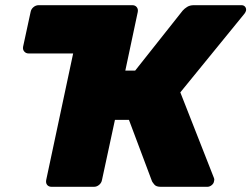

<svg xmlns="http://www.w3.org/2000/svg" viewBox="-20 -720 969 740"><path d="M262 -514H90Q80 -514 73.5 -521.5Q67 -529 69 -540L98 -674Q100 -685 109 -692.5Q118 -700 129 -700H490Q501 -700 507 -692.5Q513 -685 511 -674ZM911 -700Q920 -700 925 -693.5Q930 -687 928 -678Q926 -672 922 -667L675 -364L805 -33Q807 -28 805 -22Q804 -13 796 -6.5Q788 0 779 0H600Q582 0 575 -8.5Q568 -17 566 -21L477 -258H423L373 -26Q371 -15 362 -7.5Q353 0 342 0H179Q168 0 162 -7Q156 -14 158 -26L296 -674Q298 -685 307 -692.5Q316 -700 327 -700H490Q501 -700 507 -692.5Q513 -685 511 -674L463 -448H501L684 -679Q691 -687 701.5 -693.5Q712 -700 727 -700Z"/></svg>

Font: Rubik Light ExtraBold
Style: Italic
Weight: 800
Italic angle: -12°
Version: Version 2.104